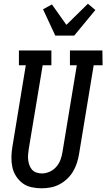

<svg xmlns="http://www.w3.org/2000/svg" viewBox="-20 -1007 573 1035"><path d="M204 8Q176 8 149 2Q122 -4 101.5 -19.5Q81 -35 66.5 -57.5Q52 -80 46.5 -106.5Q41 -133 41.5 -161Q42 -189 47 -217L119 -655H82V-735H257V-655H210L135 -204Q133 -189 131.5 -174Q130 -159 132 -144Q134 -129 139 -115.5Q144 -102 153 -92Q162 -82 176.5 -77Q191 -72 206 -72Q227 -72 248 -81.5Q269 -91 284 -108.5Q299 -126 306.5 -147Q314 -168 317 -189L394 -655H357V-735H532L533 -655H485L406 -176Q402 -152 394.5 -128.5Q387 -105 374 -83Q361 -61 342 -43Q323 -25 300 -13Q277 -1 252.5 3.5Q228 8 204 8ZM278 -815 212 -957 260 -983 338 -873 454 -987 494 -953 380 -815Z"/></svg>

Font: Iosevka Curly Slab Medium
Style: Italic
Weight: 500
Italic angle: -9°
Monospace: yes
Designer: Belleve Invis
Foundry: Belleve Invis
Version: Version 22.1.2; ttfautohint (v1.8.4)